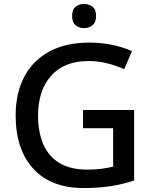

<svg xmlns="http://www.w3.org/2000/svg" viewBox="-20 -939 770 969"><path d="M399 -384H657V-28Q600 -9 538.5 0.5Q477 10 402 10Q237 10 148 -87.5Q59 -185 59 -357Q59 -469 102.5 -551.5Q146 -634 229 -679Q312 -724 430 -724Q491 -724 546 -712.5Q601 -701 646 -681L607 -590Q569 -607 523 -619Q477 -631 426 -631Q304 -631 238 -556.5Q172 -482 172 -356Q172 -274 198 -212.5Q224 -151 279 -117Q334 -83 422 -83Q464 -83 495 -87.5Q526 -92 551 -98V-292H399ZM405 -919Q429 -919 447 -905Q465 -891 465 -858Q465 -826 447 -811.5Q429 -797 405 -797Q379 -797 361.5 -811.5Q344 -826 344 -858Q344 -891 361.5 -905Q379 -919 405 -919Z"/></svg>

Font: Noto Sans Khmer UI Medium
Style: Regular
Weight: 500
Designer: Danh Hong and the Monotype Design Team
Foundry: Monotype Imaging Inc.
Version: Version 2.002; ttfautohint (v1.8.4.7-5d5b)